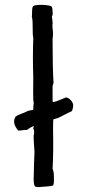

<svg xmlns="http://www.w3.org/2000/svg" viewBox="-20 -783 352 796"><path d="M95 -323 118 -328Q118 -348 120 -358Q117 -360 117.5 -408Q118 -456 118 -463Q115 -544 118 -626Q115 -638 115.5 -669Q116 -700 112 -714Q113 -718 113 -735.5Q113 -753 118 -758Q124 -763 156 -763Q189 -761 194 -756Q198 -749 198 -736Q200 -722 195 -714Q198 -700 198 -687Q199 -686 198 -683Q197 -680 197 -679Q197 -674 198.5 -662Q200 -650 200 -644Q200 -640 199 -631Q198 -622 198 -618Q198 -495 202 -440Q202 -438 200 -432.5Q198 -427 198 -424V-369Q198 -363 199 -360Q211 -361 229 -369Q247 -377 254 -379Q266 -378 278 -362Q287 -350 281 -330Q281 -329 279.5 -327Q278 -325 279 -323Q271 -319 261.5 -314.5Q252 -310 240 -303.5Q228 -297 221 -294Q219 -293 201 -288Q200 -280 200 -241Q202 -151 198 -83Q200 -81 201 -74Q202 -67 203 -64Q203 -59 203.5 -47.5Q204 -36 203.5 -27.5Q203 -19 200 -14Q196 -11 162 -9Q158 -9 149 -8Q140 -7 134 -7.5Q128 -8 124 -11Q118 -23 120 -58Q120 -65 120.5 -79.5Q121 -94 121 -102Q121 -110 122 -127Q123 -144 123 -153Q123 -158 120.5 -189.5Q118 -221 121 -228Q123 -242 118 -250Q120 -258 120 -261Q104 -254 91 -244Q85 -245 72.5 -243Q60 -241 55 -242Q28 -275 45 -300Q53 -306 70 -312Q87 -318 95 -323Z"/></svg>

Font: FuturaRenner
Style: Regular
Weight: 400
Designer: BSozoo
Foundry: BSozoo
Version: Version 1.001;PS 001.001;hotconv 1.0.70;makeotf.lib2.5.58329